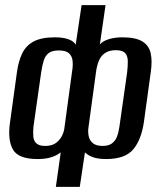

<svg xmlns="http://www.w3.org/2000/svg" viewBox="-20 -611 629 746"><path d="M197 115 216 -19Q201 -7 179 0Q157 7 126 7Q51 7 30 -30.5Q9 -68 19 -136L46 -332Q52 -374 66.5 -404Q81 -434 111 -450Q141 -466 194 -466Q226 -466 247 -458Q268 -450 274 -437L297 -591H390L368 -438Q378 -451 402 -458.5Q426 -466 455 -466Q507 -466 533 -450Q559 -434 565.5 -404Q572 -374 566 -332L539 -136Q529 -68 497.5 -30.5Q466 7 392 7Q362 7 342 0Q322 -7 310 -19L290 115ZM155 -44Q180 -44 195 -54Q210 -64 219 -80Q228 -96 230 -112L260 -333Q264 -356 262 -374.5Q260 -393 248 -404Q236 -415 208 -415Q183 -415 169.5 -405Q156 -395 150 -376Q144 -357 140 -330L110 -119Q108 -97 109.5 -80Q111 -63 122 -53.5Q133 -44 155 -44ZM379 -44Q401 -44 414.5 -53.5Q428 -63 434.5 -80Q441 -97 444 -119L474 -330Q477 -356 476.5 -375Q476 -394 466 -405Q456 -416 430 -416Q405 -416 389 -405.5Q373 -395 365.5 -378Q358 -361 354 -338L324 -118Q321 -100 324.5 -82.5Q328 -65 341 -54.5Q354 -44 379 -44Z"/></svg>

Font: Alumni Sans SemiBold
Style: Italic
Weight: 600
Italic angle: -8°
Version: Version 1.016